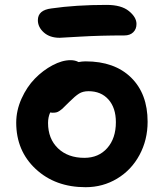

<svg xmlns="http://www.w3.org/2000/svg" viewBox="-20 -716 675 792"><path d="M226.1 -560.1Q185.5 -560.1 160.9 -582Q136.2 -604 136.2 -632.8Q136.2 -674.3 191.9 -681.2Q292.5 -695.8 419.9 -695.8Q480.5 -695.8 511.7 -670.4Q543 -645 543 -617.2Q543 -595.7 529.5 -582.8Q516.1 -569.8 493.2 -569.8Q393.1 -569.8 311 -564.9Q229 -560.1 226.1 -560.1ZM333 56.2Q208 56.2 127.4 -18.8Q46.9 -93.8 46.9 -210Q46.9 -260.3 68.8 -309.1Q90.8 -357.9 124 -391.8Q157.2 -425.8 196.8 -446.8Q236.3 -467.8 271 -467.8Q290 -467.8 304.2 -460Q318.8 -462.9 333 -462.9Q452.6 -462.9 520.8 -396Q588.9 -329.1 588.9 -213.9Q588.9 -138.7 555.4 -76.7Q522 -14.6 463.1 20.8Q404.3 56.2 333 56.2ZM178.2 -209Q178.2 -143.6 219.2 -104.2Q260.3 -64.9 328.1 -64.9Q386.7 -64.9 422.4 -105.2Q458 -145.5 458 -211.9Q458 -271 427.5 -305.4Q397 -339.8 345.2 -339.8Q321.8 -339.8 305.9 -329.8Q290 -319.8 266.1 -295.9Q261.2 -291.5 250.7 -280.8Q240.2 -270 236.8 -267.1Q233.4 -264.2 226.1 -259Q218.8 -253.9 212.2 -252.4Q205.6 -251 196.8 -251Q195.3 -251 191.9 -251.5Q188.5 -252 187 -252Q178.2 -232.4 178.2 -209Z"/></svg>

Font: Shantell Sans Bouncy
Style: Regular
Weight: 600
Designer: Stephen Nixon, Anya Danilova, Shantell Martin
Foundry: Arrow Type
Version: Version 1.006;[9816181b4]